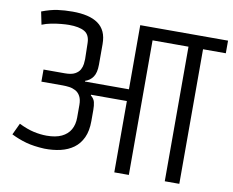

<svg xmlns="http://www.w3.org/2000/svg" viewBox="-88 -964 1307 1079"><g transform="rotate(10 565.0 -424.5)"><path d="M629 0V-407H425L424 -403Q443 -388 447.5 -369Q452 -350 452 -325V-261Q452 -205 434 -166.5Q416 -128 384.5 -105Q353 -82 310.5 -72Q268 -62 218 -63Q157 -66 113.5 -78Q70 -90 28 -111L59 -177Q106 -154 144.5 -145.5Q183 -137 218 -137Q270 -137 303.5 -153Q337 -169 353.5 -198Q370 -227 370 -267V-339Q370 -370 359.5 -389Q349 -408 332 -417Q315 -426 296 -428.5Q277 -431 259 -431H137V-500H259Q296 -500 316 -511Q336 -522 344.5 -538Q353 -554 355 -570.5Q357 -587 357 -598L355 -690Q354 -737 323.5 -754.5Q293 -772 235 -772Q217 -772 190 -769.5Q163 -767 134.5 -761.5Q106 -756 82 -746L67 -819Q117 -838 156.5 -843.5Q196 -849 242 -849Q289 -849 325.5 -840.5Q362 -832 387.5 -814Q413 -796 426 -767.5Q439 -739 439 -698V-581Q439 -535 422.5 -511Q406 -487 378 -478V-474H629V-840H1130V-768H1000V0H917V-768H712V0Z"/></g></svg>

Font: Matangi Medium
Style: Regular
Weight: 500
Designer: Prashant Pant
Foundry: The Graphic Ant
Version: Version 3.002